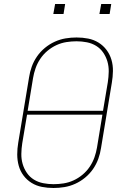

<svg xmlns="http://www.w3.org/2000/svg" viewBox="-20 -930 640 958"><path d="M247 8Q217 8 189 2.5Q161 -3 137.5 -17.5Q114 -32 97.5 -54Q81 -76 73.5 -103Q66 -130 66 -159.5Q66 -189 71 -218L125 -544Q129 -571 138.5 -597.5Q148 -624 164.5 -648Q181 -672 204 -691Q227 -710 253.5 -722Q280 -734 307.5 -738.5Q335 -743 362 -743Q392 -743 420 -737.5Q448 -732 471.5 -717.5Q495 -703 511.5 -681Q528 -659 536 -632Q544 -605 543.5 -575.5Q543 -546 538 -517L484 -191Q480 -164 470.5 -137.5Q461 -111 444.5 -87Q428 -63 405 -44Q382 -25 355.5 -13Q329 -1 301.5 3.5Q274 8 247 8ZM118 -377H494L518 -520Q522 -546 522.5 -572.5Q523 -599 516 -623Q509 -647 495 -667.5Q481 -688 460 -701Q439 -714 413.5 -719Q388 -724 362 -724Q337 -724 311.5 -720Q286 -716 262 -705Q238 -694 217 -676.5Q196 -659 181 -636.5Q166 -614 157.5 -589.5Q149 -565 145 -541ZM247 -11Q272 -11 297.5 -15Q323 -19 347 -30Q371 -41 392 -58.5Q413 -76 428 -98.5Q443 -121 451.5 -145.5Q460 -170 464 -194L491 -358H115L91 -215Q87 -189 86.5 -162.5Q86 -136 93 -112Q100 -88 114 -67.5Q128 -47 149 -34Q170 -21 195.5 -16Q221 -11 247 -11ZM476 -860 485 -910H535L527 -860ZM246 -860 255 -910H305L297 -860Z"/></svg>

Font: Iosevka SS04 Th Ex Obl
Style: Regular
Weight: 100
Width: 7
Italic angle: -9°
Monospace: yes
Designer: Belleve Invis
Foundry: Belleve Invis
Version: Version 19.0.0; ttfautohint (v1.8.4)